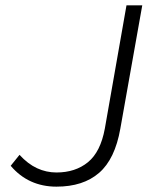

<svg xmlns="http://www.w3.org/2000/svg" viewBox="-20 -688 566 718"><path d="M191 10Q139 10 96 -9.5Q53 -29 20 -68L53 -109Q84 -75 118.5 -59Q153 -43 191 -43Q262 -43 309 -81.5Q356 -120 372 -207L453 -668H512L430 -207Q410 -93 350.5 -41.5Q291 10 191 10Z"/></svg>

Font: Gantari Light
Style: Italic
Weight: 300
Italic angle: -10°
Version: Version 1.000